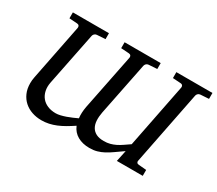

<svg xmlns="http://www.w3.org/2000/svg" viewBox="-124 -931 1365 1208"><g transform="rotate(30 558.0 -327.5)"><path d="M200.7 -217.8Q194.3 -184.6 200.4 -156.7Q206.5 -128.9 222.9 -108.9Q239.3 -88.9 265.4 -77.9Q291.5 -66.9 324.7 -66.9Q339.8 -66.9 358.2 -71.3Q376.5 -75.7 395.5 -82.3Q414.6 -88.9 433.3 -97.2Q452.1 -105.5 467.8 -112.8Q465.3 -131.3 466.3 -152.6Q467.3 -173.8 471.7 -197.8L552.7 -602.1Q554.2 -609.4 550.3 -616.2Q546.4 -623 535.6 -624L477.5 -627.9V-670.9H739.7V-627.9L678.7 -624Q668 -623 661.6 -616.2Q655.3 -609.4 653.8 -602.1L576.7 -217.8Q570.3 -184.6 572 -156.7Q573.7 -128.9 585.2 -108.9Q596.7 -88.9 618.4 -77.9Q640.1 -66.9 673.8 -66.9Q698.7 -66.9 718.8 -72.3Q738.8 -77.6 757.6 -86.9Q776.4 -96.2 795.2 -109.1Q814 -122.1 836.9 -137.7L928.7 -602.1Q930.2 -609.4 926.3 -616.2Q922.4 -623 911.6 -624L853.5 -627.9V-670.9H1115.7V-627.9L1054.7 -624Q1043.9 -623 1037.6 -616.2Q1031.2 -609.4 1029.8 -602.1L923.8 -66.9Q922.4 -61 926 -54.9Q929.7 -48.8 939.5 -47.9L996.6 -43V0H808.6L825.7 -81.1Q793 -58.6 767.8 -40.5Q742.7 -22.5 719.2 -10Q695.8 2.4 671.6 9.3Q647.5 16.1 617.7 16.1Q567.4 16.1 531.2 -4.4Q495.1 -24.9 478.5 -64.9Q450.7 -46.4 424.6 -31.2Q398.4 -16.1 373 -5.6Q347.7 4.9 321.8 10.5Q295.9 16.1 268.6 16.1Q231.9 16.1 199.7 5.1Q167.5 -5.9 143.6 -27.1Q119.6 -48.3 105.7 -79.6Q91.8 -110.8 91.8 -150.9Q91.8 -162.1 92.8 -173.6Q93.8 -185.1 96.7 -197.8L176.8 -602.1Q178.2 -609.4 174.3 -616.2Q170.4 -623 159.7 -624L101.6 -627.9V-670.9H363.8V-627.9L302.7 -624Q292 -623 285.6 -616.2Q279.3 -609.4 277.8 -602.1Z"/></g></svg>

Font: Charis SIL
Style: Italic
Weight: 400
Italic angle: -11°
Foundry: SIL International
Version: Version 4.112